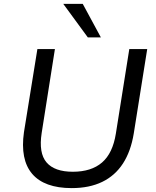

<svg xmlns="http://www.w3.org/2000/svg" viewBox="-20 -957 802 986"><path d="M348 9Q278 9 227 -9.5Q176 -28 145 -64.5Q114 -101 103.5 -154.5Q93 -208 103 -278L172 -705H262L194 -274Q178 -171 219 -123Q260 -75 354 -75Q449 -75 504 -122.5Q559 -170 575 -271L644 -705H736L667 -272Q652 -180 611.5 -117.5Q571 -55 505 -23Q439 9 348 9ZM431 -765 305 -937H405L498 -765Z"/></svg>

Font: Nunito Sans 7pt
Style: Italic
Weight: 400
Italic angle: -9°
Designer: Vernon Adams
Foundry: Vernon Adams
Version: Version 3.101;gftools[0.9.27]